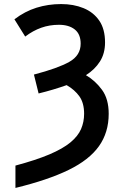

<svg xmlns="http://www.w3.org/2000/svg" viewBox="-20 -745 603 945"><path d="M56 70Q157 43 223 15Q289 -13 326.5 -44Q364 -75 379 -110Q394 -145 394 -185Q394 -238 371 -270.5Q348 -303 308 -326Q277 -315 242 -304.5Q207 -294 170 -285L147 -378Q265 -409 321 -440.5Q377 -472 377 -530Q377 -577 348 -600Q319 -623 270 -623Q224 -623 183 -608.5Q142 -594 104 -565L51 -650Q102 -689 159.5 -707Q217 -725 281 -725Q342 -725 391 -705Q440 -685 468.5 -643.5Q497 -602 497 -536Q497 -482 472 -442.5Q447 -403 403 -375Q449 -348 482 -303Q515 -258 515 -185Q515 -93 467 -25.5Q419 42 317.5 91.5Q216 141 56 180Z"/></svg>

Font: Noto Sans Mono SemiCondensed SemiBold
Style: Regular
Weight: 600
Width: 4
Designer: Monotype Design Team
Foundry: Monotype Imaging Inc.
Version: Version 2.014; ttfautohint (v1.8.4.7-5d5b)